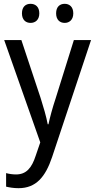

<svg xmlns="http://www.w3.org/2000/svg" viewBox="-20 -746 499 1006"><path d="M95 -676C95 -642 115 -626 140 -626C165 -626 186 -642 186 -676C186 -711 165 -726 140 -726C115 -726 95 -711 95 -676ZM274 -676C274 -642 294 -626 319 -626C343 -626 364 -642 364 -676C364 -711 343 -726 319 -726C294 -726 274 -711 274 -676ZM2 -536 191 0 167 70C146 135 117 168 64 168C45 168 26 165 12 161V232C29 236 51 240 77 240C169 240 218 181 253 77L457 -536H367L272 -232C255 -181 241 -129 234 -95H230C222 -138 208 -184 193 -232L92 -536Z"/></svg>

Font: Noto Sans Arabic SemCond
Style: Regular
Weight: 400
Width: 4
Designer: Monotype Design Team, Nadine Chahine, Nizar Qandah and Khaled Hosny
Foundry: Monotype Imaging Inc.
Version: Version 2.012